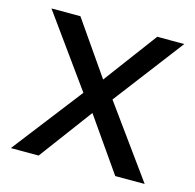

<svg xmlns="http://www.w3.org/2000/svg" viewBox="-86 -638 737 726"><g transform="rotate(15 282.5 -275.0)"><path d="M548.8 -549.8 340.8 -276.9 541 0H425.8L280.8 -208L126 0H17.1L228 -272.9L28.8 -549.8H142.1L287.1 -340.8L442.9 -549.8Z"/></g></svg>

Font: Stilu
Style: Regular
Weight: 400
Designer: Genilson Lima Santos
Foundry: Genilson Lima Santos
Version: Version 1.200;PS 001.200;hotconv 1.0.88;makeotf.lib2.5.64775